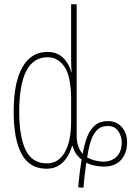

<svg xmlns="http://www.w3.org/2000/svg" viewBox="-20 -780 640 899"><path d="M346 97Q349 62 353 29.5Q357 -3 362 -33Q328 -60 321 -96H317Q310 -70 295 -45.5Q280 -21 256 -5.5Q232 10 198 10Q119 10 81.5 -58.5Q44 -127 44 -256Q44 -394 85 -465.5Q126 -537 202 -537Q248 -537 276.5 -508.5Q305 -480 313 -442H315Q314 -461 313.5 -477.5Q313 -494 313 -510V-760H339V-147Q339 -116 346.5 -95Q354 -74 367 -60Q375 -104 388 -138.5Q401 -173 424.5 -193Q448 -213 485 -213Q525 -213 550 -185.5Q575 -158 575 -113Q575 -64 547.5 -32Q520 0 465 0Q448 0 426.5 -4Q405 -8 384 -18Q380 10 376.5 40Q373 70 371 99ZM200 -15Q253 -15 283 -66.5Q313 -118 313 -211V-315Q313 -421 282.5 -466.5Q252 -512 203 -512Q70 -512 70 -256Q70 -141 100 -78Q130 -15 200 -15ZM463 -23Q502 -23 526 -46.5Q550 -70 550 -113Q550 -143 533.5 -166.5Q517 -190 485 -190Q452 -190 433 -169.5Q414 -149 404 -116Q394 -83 388 -43Q406 -33 427.5 -28Q449 -23 463 -23Z"/></svg>

Font: Noto Sans Mono Thin
Style: Regular
Weight: 100
Designer: Monotype Design Team
Foundry: Monotype Imaging Inc.
Version: Version 2.014